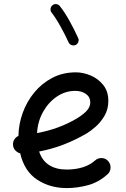

<svg xmlns="http://www.w3.org/2000/svg" viewBox="-20 -893 622 951"><path d="M512.7 -29.8Q468.3 10.3 415.3 24.4Q362.3 38.6 310.1 38.6Q228 38.6 164.6 -2.7Q101.1 -43.9 80.1 -133.3Q65.9 -137.2 55.7 -148.4Q45.4 -159.7 44.4 -175.3Q43.5 -189.9 51 -202.1Q58.6 -214.4 71.3 -219.7Q72.3 -277.8 92.5 -334Q112.8 -390.1 150.1 -435.3Q187.5 -480.5 239.5 -507.6Q291.5 -534.7 355.5 -534.7Q392.6 -534.7 429.7 -518.8Q466.8 -502.9 491.7 -471.7Q516.6 -440.4 516.6 -393.1Q516.6 -351.6 497.6 -319.3Q478.5 -287.1 453.6 -265.4Q428.7 -243.7 410.6 -232.9Q355 -200.2 295.7 -177.2Q236.3 -154.3 173.8 -142.6Q189 -96.7 223.9 -75Q258.8 -53.2 310.1 -53.2Q353 -53.2 389.2 -64.2Q425.3 -75.2 450.7 -98.1Q464.8 -110.8 484.1 -110.1Q503.4 -109.4 515.6 -95.2Q528.3 -81.1 527.6 -61.8Q526.9 -42.5 512.7 -29.8ZM353 -442.9Q303.2 -442.9 261.2 -414.3Q219.2 -385.7 192.9 -338.1Q166.5 -290.5 163.6 -233.9Q272.5 -253.9 360.4 -306.2Q391.1 -324.7 409.2 -344Q427.2 -363.3 427.2 -386.2Q427.2 -412.1 405.8 -427.5Q384.3 -442.9 353 -442.9ZM240.2 -867.2Q248.5 -874 259.3 -872.6Q270 -871.1 276.4 -862.8Q300.3 -833 325 -788.3Q349.6 -743.7 367.2 -704.6Q371.6 -695.3 367.7 -684.8Q363.8 -674.3 354 -669.9Q344.7 -666 334.2 -669.9Q323.7 -673.8 319.8 -683.1Q303.2 -719.7 279.3 -762.7Q255.4 -805.7 235.4 -830.6Q229 -838.9 230.5 -849.9Q231.9 -860.8 240.2 -867.2Z"/></svg>

Font: Mikhak-DS2-FD Medium
Style: Regular
Weight: 500
Designer: Amin Abedi
Version: Version 3.4